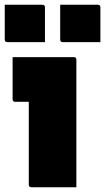

<svg xmlns="http://www.w3.org/2000/svg" viewBox="-26 -787 442 807"><path d="M95 -11V-359H38Q27 -359 27 -370V-547H284Q295 -547 295 -536V0H106Q95 0 95 -11ZM-6 -767H152Q163 -767 163 -756V-610H5Q-6 -610 -6 -621ZM227 -767H385Q396 -767 396 -756V-610H238Q227 -610 227 -621Z"/></svg>

Font: Recursive Sn Lnr St Blk
Style: Regular
Weight: 900
Version: Version 1.079;hotconv 1.0.112;makeotfexe 2.5.65598; ttfautoh